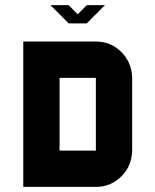

<svg xmlns="http://www.w3.org/2000/svg" viewBox="-20 -729 606 749"><path d="M354 -141.6V-425.3H212.4V-141.6ZM495.6 -141.6Q494.1 -81.5 453.4 -40.8Q412.6 0 354 0H70.8V-566.9H354Q412.6 -566.9 453.4 -526.1Q494.1 -485.4 495.6 -425.3ZM389.6 -709 318.8 -638.2V-637.7H247.6V-638.2L176.8 -709H247.6L283.2 -673.3L318.8 -709Z"/></svg>

Font: Blazma
Style: Regular
Weight: 400
Designer: GGBotNet
Version: 1.00